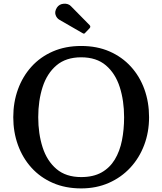

<svg xmlns="http://www.w3.org/2000/svg" viewBox="-20 -1011 881 1042"><path d="M52 -375Q52 -456 77.5 -526.2Q103 -596.5 150.8 -649.2Q198.5 -702 266.8 -731.8Q335 -761.5 420.5 -761.5Q506.5 -761.5 574.5 -731.8Q642.5 -702 690.5 -649.2Q738.5 -596.5 763.8 -526.2Q789 -456 789 -375Q789 -294 762.5 -223.8Q736 -153.5 687 -100.8Q638 -48 570.2 -18.2Q502.5 11.5 420.5 11.5Q335 11.5 266.8 -18.2Q198.5 -48 150.8 -100.8Q103 -153.5 77.5 -223.8Q52 -294 52 -375ZM187.5 -375Q187.5 -285.5 211.2 -211.5Q235 -137.5 286.5 -93.8Q338 -50 420.5 -50Q486.5 -50 531.2 -75.2Q576 -100.5 603 -145.2Q630 -190 641.8 -249Q653.5 -308 653.5 -375Q653.5 -464.5 629.8 -538.5Q606 -612.5 554.8 -656.2Q503.5 -700 420.5 -700Q338 -700 286.5 -656.2Q235 -612.5 211.2 -538.5Q187.5 -464.5 187.5 -375ZM428.5 -831 303.5 -903Q287.5 -912 281.5 -930.2Q275.5 -948.5 289 -970Q301.5 -989 326.2 -990.8Q351 -992.5 365.5 -977L465.5 -875.5Q474.5 -866.5 466 -857.5L443.5 -834Q439.5 -829.5 436.8 -828.5Q434 -827.5 428.5 -831Z"/></svg>

Font: Besley Medium
Style: Regular
Weight: 500
Designer: Owen Earl
Foundry: indestructible type*
Version: Version 2.001; ttfautohint (v1.8.3)